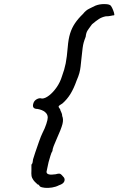

<svg xmlns="http://www.w3.org/2000/svg" viewBox="-20 -777 580 941"><path d="M176 137Q167 123 167 129Q167 129 158 121Q149 113 144 106Q136 95 134.5 84.5Q133 74 134 58Q134 48 134 39Q134 30 134 30Q139 25 140 18Q141 11 142 4Q144 -4 152.5 -29Q161 -54 171 -82.5Q181 -111 189 -127Q200 -148 207 -169.5Q214 -191 214 -201Q214 -217 200.5 -228Q187 -239 164 -243Q134 -243 144 -272Q148 -284 160.5 -291Q173 -298 186 -294Q201 -294 220.5 -309Q240 -324 257.5 -349Q275 -374 284 -404Q296 -436 302 -466.5Q308 -497 312 -546Q315 -585 323.5 -612.5Q332 -640 347.5 -663Q363 -686 387 -709Q401 -727 418.5 -735Q436 -743 447 -749Q467 -757 489.5 -757Q512 -757 519 -752Q524 -750 529.5 -738.5Q535 -727 538.5 -715.5Q542 -704 539 -702Q534 -702 523.5 -699.5Q513 -697 498 -697Q479 -693 465 -684Q451 -675 431 -658Q415 -637 408.5 -626.5Q402 -616 400 -597Q393 -579 390 -568Q387 -557 385 -542Q383 -527 380 -498Q377 -468 375 -451Q373 -434 369 -419Q365 -404 355 -381Q342 -344 325.5 -317Q309 -290 286 -270Q269 -260 267.5 -256Q266 -252 275 -241Q275 -237 280 -227.5Q285 -218 285 -208Q292 -192 286 -168.5Q280 -145 256 -92Q249 -77 243 -61Q237 -45 237 -37Q232 -30 227 -13Q222 4 218 18Q214 39 211 50.5Q208 62 208 65Q208 84 253 77Q270 72 276 75.5Q282 79 289 88Q300 98 295.5 111Q291 124 269 131Q254 139 235 142Q216 145 200 143.5Q184 142 176 137Z"/></svg>

Font: Caveat SemiBold
Style: Regular
Weight: 600
Designer: Pablo Impallari
Foundry: Pablo Impallari
Version: Version 2.000